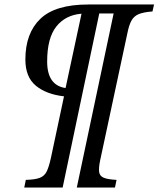

<svg xmlns="http://www.w3.org/2000/svg" viewBox="-20 -677 706 855"><path d="M492 158H322L486 -617H422L259 158H88L95 124Q136 123 157 115Q178 107 188 86.5Q198 66 207 25L265 -248Q186 -257 139.5 -295.5Q93 -334 93 -412Q93 -529 159.5 -593Q226 -657 373 -657H666L659 -626Q619 -623 597.5 -614Q576 -605 565 -584.5Q554 -564 547 -528L426 37Q419 71 421.5 89Q424 107 442 114.5Q460 122 499 124ZM343 -616Q271 -610 230.5 -558.5Q190 -507 190 -403Q190 -297 272 -285Z"/></svg>

Font: STIX Two Text Medium
Style: Italic
Weight: 500
Italic angle: -12°
Designer: Ross Mills, John Hudson & Paul Hanslow, Tiro Typeworks Ltd; with prior portions MicroPress Inc. and Coen Hoffman, Elsevi
Foundry: Tiro Typeworks Ltd
Version: Version 2.13 b171